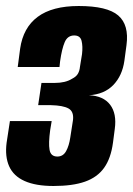

<svg xmlns="http://www.w3.org/2000/svg" viewBox="-23 -613 443 639"><path d="M155 6Q96 6 59 -10.5Q22 -27 7.5 -59.5Q-7 -92 -1 -138L10 -210H149L144 -180Q138 -136 142 -114Q146 -92 168 -92Q187 -92 197 -110Q207 -128 211 -156L220 -214Q223 -242 205 -252Q187 -262 147 -263H104L115 -337H159Q177 -337 191.5 -340.5Q206 -344 217 -351Q231 -358 236.5 -368Q242 -378 243 -390L250 -433Q253 -459 248.5 -477Q244 -495 224 -495Q202 -495 192.5 -473Q183 -451 177 -409L175 -390H36L44 -451Q54 -521 102.5 -557Q151 -593 239 -593Q334 -593 370.5 -561.5Q407 -530 398 -463L391 -411Q384 -361 354 -330Q324 -299 273 -296Q321 -294 343.5 -264.5Q366 -235 359 -184L353 -138Q346 -86 323.5 -54.5Q301 -23 260 -8.5Q219 6 155 6Z"/></svg>

Font: Alumni Sans Thin ExtraBold
Style: Italic
Weight: 800
Italic angle: -8°
Version: Version 1.016